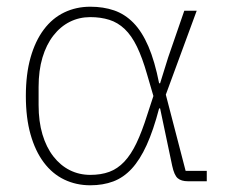

<svg xmlns="http://www.w3.org/2000/svg" viewBox="-20 -540 676 572"><path d="M596 0H540Q520 0 509.5 -9Q499 -18 493 -46L457 -217H454Q437 -152 417 -108Q397 -64 372.5 -37.5Q348 -11 317.5 0.5Q287 12 249 12Q207 12 171.5 -5Q136 -22 110.5 -56Q85 -90 71 -139.5Q57 -189 57 -254Q57 -319 71 -368.5Q85 -418 110.5 -452Q136 -486 171.5 -503Q207 -520 249 -520Q288 -520 320 -509Q352 -498 377.5 -472Q403 -446 422 -402Q441 -358 454 -292H457L481 -369L529 -508H566L474 -258L533 -31H596ZM249 -19Q281 -19 305.5 -28Q330 -37 350 -58Q370 -79 386.5 -113.5Q403 -148 419 -199L437 -254L418 -319Q404 -368 388 -401Q372 -434 351.5 -453.5Q331 -473 305.5 -481Q280 -489 249 -489Q216 -489 188 -475Q160 -461 139 -434Q118 -407 106.5 -368.5Q95 -330 95 -281V-227Q95 -178 106.5 -139.5Q118 -101 139 -74Q160 -47 188 -33Q216 -19 249 -19Z"/></svg>

Font: IBM Plex Sans ExtLt
Style: Regular
Weight: 200
Designer: Mike Abbink, Paul van der Laan, Pieter van Rosmalen
Foundry: Bold Monday
Version: Version 3.005